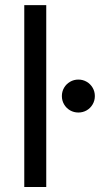

<svg xmlns="http://www.w3.org/2000/svg" viewBox="-20 -748 399 768"><path d="M165 0H77.1V-727.5H165ZM227.5 -363.8Q227.5 -381.8 236.3 -397Q245.1 -412.1 260.3 -420.9Q275.4 -429.7 293.5 -429.7Q311.5 -429.7 326.7 -420.9Q341.8 -412.1 350.6 -397Q359.4 -381.8 359.4 -363.8Q359.4 -345.7 350.6 -330.6Q341.8 -315.4 326.7 -306.6Q311.5 -297.9 293.5 -297.9Q275.4 -297.9 260.3 -306.6Q245.1 -315.4 236.3 -330.6Q227.5 -345.7 227.5 -363.8Z"/></svg>

Font: Raveo Variable
Style: Regular
Weight: 400
Designer: Jakub Foglar, Rasmus Andersson (Inter)
Foundry: Jakubfoglar.com
Version: Version 1.000;Glyphs 3.2.3 (3260)